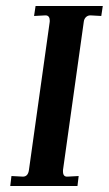

<svg xmlns="http://www.w3.org/2000/svg" viewBox="-20 -617 361 637"><path d="M56 -31Q73 -31 76 -53L145 -545V-550Q145 -557 141.5 -561.5Q138 -566 131 -566L93 -564L98 -597H321L316 -564L280 -566Q271 -566 265 -560Q259 -554 258 -545L189 -53V-48Q189 -30 204 -31L241 -33L237 0H14L18 -33Z"/></svg>

Font: Unna Medium
Style: Italic
Weight: 500
Italic angle: -8.05°
Designer: Jorge de Buen Unna
Foundry: Omnibus-Type
Version: Version 2.008